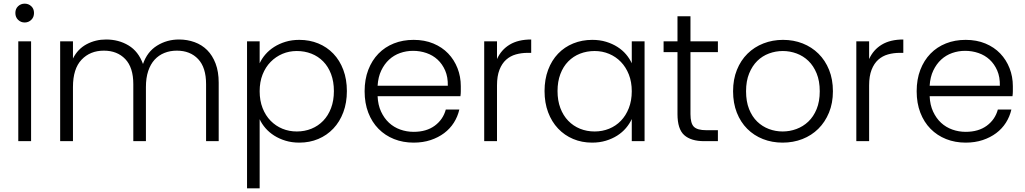

<svg xmlns="http://www.w3.org/2000/svg" viewBox="-20 -772 5607 1050"><path d="M80 -546H150V0H80ZM115 -649Q94 -649 79 -663.5Q64 -678 64 -701Q64 -724 79 -738Q94 -752 115 -752Q136 -752 151 -738Q166 -724 166 -701Q166 -678 151 -663.5Q136 -649 115 -649Z M1107 -312Q1107 -403 1063.5 -449Q1020 -495 947 -495Q910 -495 879 -482.5Q848 -470 825.5 -445.5Q803 -421 790.5 -383.5Q778 -346 778 -296V0H709V-312Q709 -403 665 -449Q621 -495 548 -495Q473 -495 426 -445.5Q379 -396 379 -296V0H309V-546H379V-452Q405 -504 453.5 -530Q502 -556 560 -556Q629 -556 683 -523.5Q737 -491 762 -422Q785 -489 839 -522.5Q893 -556 959 -556Q1004 -556 1044 -541.5Q1084 -527 1113 -498Q1142 -469 1159 -424.5Q1176 -380 1176 -320V0H1107Z M1400 -426Q1412 -452 1432 -475Q1452 -498 1479.5 -515.5Q1507 -533 1541.5 -543.5Q1576 -554 1617 -554Q1673 -554 1720.5 -534.5Q1768 -515 1803 -478.5Q1838 -442 1857.5 -390Q1877 -338 1877 -274Q1877 -210 1857.5 -158Q1838 -106 1803 -69Q1768 -32 1720.5 -12Q1673 8 1617 8Q1576 8 1541.5 -2.5Q1507 -13 1479.5 -30.5Q1452 -48 1432 -71Q1412 -94 1400 -120V258H1331V-546H1400ZM1806 -274Q1806 -326 1790.5 -367Q1775 -408 1747.5 -436Q1720 -464 1683 -478.5Q1646 -493 1603 -493Q1561 -493 1524.5 -477.5Q1488 -462 1460 -433.5Q1432 -405 1416 -364.5Q1400 -324 1400 -273Q1400 -222 1416 -181Q1432 -140 1460 -111.5Q1488 -83 1524.5 -68Q1561 -53 1603 -53Q1646 -53 1683 -68Q1720 -83 1747.5 -111.5Q1775 -140 1790.5 -181Q1806 -222 1806 -274Z M2239 -494Q2202 -494 2168 -482Q2134 -470 2108 -446Q2082 -422 2065 -386.5Q2048 -351 2045 -303H2429Q2430 -351 2414.5 -386.5Q2399 -422 2373 -446Q2347 -470 2312 -482Q2277 -494 2239 -494ZM2492 -173Q2483 -134 2462 -101Q2441 -68 2409 -44Q2377 -20 2335 -6Q2293 8 2242 8Q2184 8 2135 -11.5Q2086 -31 2050 -67.5Q2014 -104 1994 -156Q1974 -208 1974 -273Q1974 -338 1994 -390Q2014 -442 2049.5 -478.5Q2085 -515 2134 -534.5Q2183 -554 2242 -554Q2302 -554 2350 -534Q2398 -514 2431 -479.5Q2464 -445 2482 -399Q2500 -353 2500 -301Q2500 -284 2500 -272Q2500 -260 2498 -246H2045Q2047 -198 2064 -161.5Q2081 -125 2107.5 -100.5Q2134 -76 2169 -63.5Q2204 -51 2242 -51Q2312 -51 2357.5 -84.5Q2403 -118 2418 -173Z M2698 0H2628V-546H2698V-449Q2721 -500 2767.5 -528Q2814 -556 2885 -556V-483H2866Q2832 -483 2801.5 -474.5Q2771 -466 2748 -445.5Q2725 -425 2711.5 -390.5Q2698 -356 2698 -305Z M2958 -274Q2958 -338 2977.5 -390Q2997 -442 3032 -478.5Q3067 -515 3115 -534.5Q3163 -554 3219 -554Q3260 -554 3294.5 -543.5Q3329 -533 3356.5 -515.5Q3384 -498 3403.5 -475Q3423 -452 3435 -426V-546H3505V0H3435V-121Q3423 -95 3403 -71.5Q3383 -48 3355.5 -30.5Q3328 -13 3293.5 -2.5Q3259 8 3218 8Q3162 8 3114.5 -12Q3067 -32 3032 -69Q2997 -106 2977.5 -158Q2958 -210 2958 -274ZM3435 -273Q3435 -324 3419 -364.5Q3403 -405 3375.5 -433.5Q3348 -462 3311 -477.5Q3274 -493 3232 -493Q3189 -493 3152 -478.5Q3115 -464 3087.5 -436Q3060 -408 3044.5 -367Q3029 -326 3029 -274Q3029 -222 3044.5 -181Q3060 -140 3087.5 -111.5Q3115 -83 3152 -68Q3189 -53 3232 -53Q3274 -53 3311 -68Q3348 -83 3375.5 -111.5Q3403 -140 3419 -181Q3435 -222 3435 -273Z M3685 -487H3609V-546H3685V-683H3756V-546H3906V-487H3756V-148Q3756 -97 3775 -78.5Q3794 -60 3842 -60H3906V0H3831Q3759 0 3722 -33Q3685 -66 3685 -148Z M4535 -273Q4535 -208 4513.5 -156Q4492 -104 4455 -67.5Q4418 -31 4368 -11.5Q4318 8 4260 8Q4202 8 4152.5 -11.5Q4103 -31 4066.5 -67.5Q4030 -104 4009.5 -156Q3989 -208 3989 -273Q3989 -338 4010 -390Q4031 -442 4068 -478.5Q4105 -515 4155 -534.5Q4205 -554 4262 -554Q4320 -554 4369.5 -534.5Q4419 -515 4456 -478.5Q4493 -442 4514 -390Q4535 -338 4535 -273ZM4060 -273Q4060 -217 4076.5 -175.5Q4093 -134 4121 -107Q4149 -80 4185 -66.5Q4221 -53 4260 -53Q4299 -53 4335.5 -66.5Q4372 -80 4400.5 -107Q4429 -134 4446 -175.5Q4463 -217 4463 -273Q4463 -329 4446 -370.5Q4429 -412 4401 -439Q4373 -466 4336.5 -479.5Q4300 -493 4261 -493Q4222 -493 4185.5 -479.5Q4149 -466 4121.5 -439Q4094 -412 4077 -370.5Q4060 -329 4060 -273Z M4733 0H4663V-546H4733V-449Q4756 -500 4802.5 -528Q4849 -556 4920 -556V-483H4901Q4867 -483 4836.5 -474.5Q4806 -466 4783 -445.5Q4760 -425 4746.5 -390.5Q4733 -356 4733 -305Z M5258 -494Q5221 -494 5187 -482Q5153 -470 5127 -446Q5101 -422 5084 -386.5Q5067 -351 5064 -303H5448Q5449 -351 5433.5 -386.5Q5418 -422 5392 -446Q5366 -470 5331 -482Q5296 -494 5258 -494ZM5511 -173Q5502 -134 5481 -101Q5460 -68 5428 -44Q5396 -20 5354 -6Q5312 8 5261 8Q5203 8 5154 -11.5Q5105 -31 5069 -67.5Q5033 -104 5013 -156Q4993 -208 4993 -273Q4993 -338 5013 -390Q5033 -442 5068.5 -478.5Q5104 -515 5153 -534.5Q5202 -554 5261 -554Q5321 -554 5369 -534Q5417 -514 5450 -479.5Q5483 -445 5501 -399Q5519 -353 5519 -301Q5519 -284 5519 -272Q5519 -260 5517 -246H5064Q5066 -198 5083 -161.5Q5100 -125 5126.5 -100.5Q5153 -76 5188 -63.5Q5223 -51 5261 -51Q5331 -51 5376.5 -84.5Q5422 -118 5437 -173Z"/></svg>

Font: SVN-Poppins Light
Style: Regular
Weight: 300
Designer: Ninad Kale (Devanagari), Jonny Pinhorn (Latin)
Foundry: Indian Type Foundry
Version: Version 3.002 2017; ttfautohint (v1.8.3)